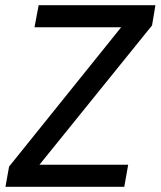

<svg xmlns="http://www.w3.org/2000/svg" viewBox="-20 -720 619 740"><path d="M1 0 15 -78 447 -615H113L129 -700H579L566 -622L132 -85H474L459 0Z"/></svg>

Font: DM Sans 20pt Medium
Style: Italic
Weight: 500
Italic angle: -10°
Version: Version 4.004;gftools[0.9.30]